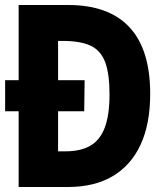

<svg xmlns="http://www.w3.org/2000/svg" viewBox="-24 -747 644 767"><path d="M208 0 164.5 -142.5H238Q297.5 -142.5 336.2 -164.5Q375 -186.5 394.2 -236.5Q413.5 -286.5 413.5 -370Q413.5 -452.5 396 -499Q378.5 -545.5 337.8 -564.5Q297 -583.5 227.5 -583.5H161.5L208 -727H248.5Q410.5 -727 493.2 -638.2Q576 -549.5 576 -372Q576 -252.5 537.8 -169.5Q499.5 -86.5 426.2 -43.2Q353 0 248 0ZM50.5 0V-727H208V0ZM-3.5 -302.5V-426.5H314L312.5 -302.5Z"/></svg>

Font: Spline Sans Mono
Style: Bold
Weight: 700
Designer: Eben Sorkin, Mirko Velimirovic
Foundry: Sorkin Type
Version: Version 1.004